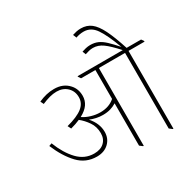

<svg xmlns="http://www.w3.org/2000/svg" viewBox="-189 -1087 1299 1289"><g transform="rotate(-30 460.5 -442.0)"><path d="M260 -89Q175 -89 117 -150Q59 -211 17 -311L39 -319Q75 -227 128 -171.5Q181 -116 254 -116Q304 -116 332 -142.5Q360 -169 360 -213Q360 -263 334 -301Q308 -339 276 -364Q245 -350 203 -339L190 -365Q274 -387 313.5 -418Q353 -449 353 -496Q353 -543 321.5 -573Q290 -603 241 -603Q215 -603 186.5 -595.5Q158 -588 126 -574L114 -599Q145 -613 174.5 -620Q204 -627 235 -627Q306 -627 347 -581Q380 -545 380 -491Q380 -455 360 -426Q340 -397 297 -374Q323 -356 358 -345.5Q393 -335 428 -335Q496 -335 540 -374V-598H429L416 -617V-622H678L691 -603V-598H567V5H562L540 -12V-340Q520 -327 494 -319Q468 -311 434 -311Q408 -311 383 -316.5Q358 -322 336 -331Q387 -273 387 -208Q387 -156 352 -122.5Q317 -89 260 -89ZM792 5 770 -12V-598H656L643 -617V-622H766Q711 -683 675 -709Q639 -735 599 -735Q583 -735 567 -731Q551 -727 537 -722L527 -748Q541 -753 558.5 -757Q576 -761 593 -761Q626 -761 652 -749.5Q678 -738 705 -712.5Q732 -687 769 -645Q728 -756 692 -808.5Q656 -861 600 -861Q583 -861 567.5 -858Q552 -855 539 -850L528 -877Q543 -882 559.5 -885.5Q576 -889 594 -889Q640 -889 673 -863.5Q706 -838 735 -779.5Q764 -721 796 -622H908L921 -603V-598H797V5Z"/></g></svg>

Font: Noto Serif Devanagari Thin
Style: Regular
Weight: 100
Designer: Universal Thirst, Indian Type Foundry and the Monotype Design Team
Foundry: Monotype Imaging Inc.
Version: Version 2.004; ttfautohint (v1.8.4.7-5d5b)